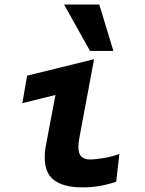

<svg xmlns="http://www.w3.org/2000/svg" viewBox="-20 -820 640 850"><path d="M178 -122.5Q178 -150 183.5 -178L225.5 -399.5L79 -363.5L100 -485L396.5 -558L331.5 -210.5Q327 -187.5 327 -170.5Q327 -138.5 340.8 -126.2Q354.5 -114 378.5 -114Q403 -114 441.8 -120.8Q480.5 -127.5 508.5 -138.5L494.5 -15.5Q450.5 -1 415.5 4.2Q380.5 9.5 343.5 9.5Q263.5 9.5 220.8 -21.5Q178 -52.5 178 -122.5ZM263.5 -800H419.5L482 -594.5H378.5Z"/></svg>

Font: JuliaMono ExtraBold
Style: Italic
Weight: 800
Italic angle: -9°
Monospace: yes
Designer: cormullion
Foundry: corm
Version: Version 0.057; ttfautohint (v1.8.4)